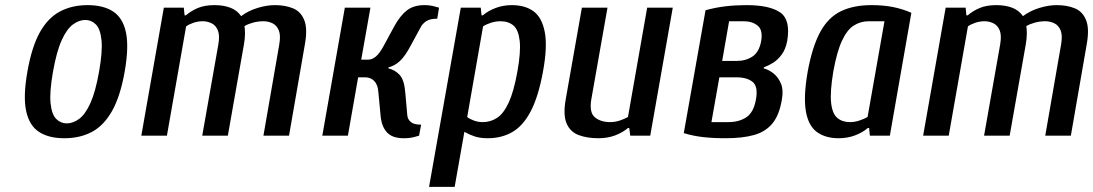

<svg xmlns="http://www.w3.org/2000/svg" viewBox="-20 -530 4270 750"><path d="M231 10Q170 10 132 -15Q94 -40 82 -97Q70 -154 87 -250Q104 -347 135.5 -403.5Q167 -460 214 -485Q261 -510 322 -510Q384 -510 422 -485Q460 -460 472 -403.5Q484 -347 467 -250Q450 -154 418 -97Q386 -40 339.5 -15Q293 10 231 10ZM241 -48Q265 -48 289 -65.5Q313 -83 333 -127Q353 -171 367 -250Q381 -329 376.5 -373Q372 -417 354.5 -434.5Q337 -452 313 -452Q289 -452 265 -434.5Q241 -417 221 -373Q201 -329 187 -250Q173 -171 177.5 -127Q182 -83 199.5 -65.5Q217 -48 241 -48Z M532 0 620 -500H698L701 -470H706Q727 -488 753.5 -499Q780 -510 818 -510Q853 -510 879.5 -500Q906 -490 922 -467Q950 -488 986 -499Q1022 -510 1054 -510Q1094 -510 1124.5 -497.5Q1155 -485 1168.5 -451.5Q1182 -418 1171 -357L1109 0H1009L1071 -357Q1077 -392 1069 -411.5Q1061 -431 1044.5 -439Q1028 -447 1009 -447Q988 -447 968 -441.5Q948 -436 935 -428Q937 -417 937 -398.5Q937 -380 933 -357L870 0H770L833 -357Q839 -392 831 -411.5Q823 -431 806.5 -439Q790 -447 772 -447Q753 -447 735.5 -441Q718 -435 707 -427L632 0Z M1557 10Q1513 10 1492 -12.5Q1471 -35 1467 -75L1458 -170Q1456 -199 1442 -213.5Q1428 -228 1406 -228H1379L1339 0H1239L1327 -500H1427L1391 -297H1419Q1433 -297 1448 -309Q1463 -321 1481 -355L1520 -427Q1543 -469 1569.5 -489.5Q1596 -510 1638 -510Q1659 -510 1677 -505Q1695 -500 1695 -500L1688 -457Q1659 -457 1644.5 -447Q1630 -437 1623 -423L1586 -355Q1563 -311 1542.5 -292Q1522 -273 1498 -267L1497 -263Q1523 -257 1541 -237.5Q1559 -218 1563 -170L1571 -80Q1572 -65 1584 -54Q1596 -43 1625 -43L1617 0Q1617 0 1599 5Q1581 10 1557 10Z M1656 200 1780 -500H1858L1861 -470H1866Q1887 -488 1916.5 -499Q1946 -510 1979 -510Q2031 -510 2064 -486Q2097 -462 2108 -405Q2119 -348 2101 -250Q2083 -152 2053 -95Q2023 -38 1981 -14Q1939 10 1885 10Q1856 10 1834.5 3Q1813 -4 1794 -15L1756 200ZM1866 -53Q1896 -53 1921.5 -69.5Q1947 -86 1967 -129Q1987 -172 2001 -250Q2015 -328 2010 -371Q2005 -414 1985.5 -430.5Q1966 -447 1935 -447Q1916 -447 1897.5 -441Q1879 -435 1867 -427L1805 -73Q1813 -66 1830 -59.5Q1847 -53 1866 -53Z M2318 10Q2273 10 2240 -2.5Q2207 -15 2193 -48.5Q2179 -82 2190 -143L2253 -500H2353L2290 -143Q2281 -91 2303.5 -72Q2326 -53 2364 -53Q2383 -53 2402 -59.5Q2421 -66 2433 -73L2508 -500H2608L2520 0H2442L2438 -30H2433Q2412 -12 2382.5 -1Q2353 10 2318 10Z M2815 10Q2765 10 2726 5.5Q2687 1 2651 -10L2736 -490Q2776 -501 2815 -505.5Q2854 -510 2896 -510Q2986 -510 3027.5 -481.5Q3069 -453 3055 -370Q3049 -338 3034 -317.5Q3019 -297 3001 -285.5Q2983 -274 2964 -267L2963 -263Q2985 -257 3003 -242Q3021 -227 3031 -202.5Q3041 -178 3034 -140Q3024 -80 2997 -47.5Q2970 -15 2925 -2.5Q2880 10 2815 10ZM2759 -53H2825Q2867 -53 2895.5 -72Q2924 -91 2933 -142Q2942 -192 2920 -210Q2898 -228 2856 -228H2790ZM2801 -292H2858Q2893 -292 2919 -309Q2945 -326 2953 -368Q2961 -412 2940 -429.5Q2919 -447 2885 -447H2828Z M3256 10Q3205 10 3171.5 -14Q3138 -38 3128 -95Q3118 -152 3135 -250Q3153 -348 3184 -405Q3215 -462 3264.5 -486Q3314 -510 3384 -510Q3431 -510 3468.5 -502.5Q3506 -495 3540 -480L3456 0H3378L3375 -30H3370Q3349 -12 3319.5 -1Q3290 10 3256 10ZM3300 -53Q3319 -53 3338 -59.5Q3357 -66 3369 -73L3435 -447H3373Q3342 -447 3315.5 -430.5Q3289 -414 3269 -371Q3249 -328 3235 -250Q3222 -172 3226.5 -129Q3231 -86 3250.5 -69.5Q3270 -53 3300 -53Z M3586 0 3674 -500H3752L3755 -470H3760Q3781 -488 3807.5 -499Q3834 -510 3872 -510Q3907 -510 3933.5 -500Q3960 -490 3976 -467Q4004 -488 4040 -499Q4076 -510 4108 -510Q4148 -510 4178.5 -497.5Q4209 -485 4222.5 -451.5Q4236 -418 4225 -357L4163 0H4063L4125 -357Q4131 -392 4123 -411.5Q4115 -431 4098.5 -439Q4082 -447 4063 -447Q4042 -447 4022 -441.5Q4002 -436 3989 -428Q3991 -417 3991 -398.5Q3991 -380 3987 -357L3924 0H3824L3887 -357Q3893 -392 3885 -411.5Q3877 -431 3860.5 -439Q3844 -447 3826 -447Q3807 -447 3789.5 -441Q3772 -435 3761 -427L3686 0Z"/></svg>

Font: Cuprum Medium
Style: Italic
Weight: 500
Italic angle: -10°
Version: Version 3.000